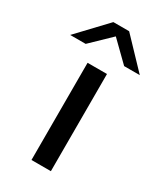

<svg xmlns="http://www.w3.org/2000/svg" viewBox="-230 -742 685 808"><g transform="rotate(30 112.0 -337.5)"><path d="M-57.1 -537.1 73.2 -674.8H149.9L281.2 -537.1H205.1L112.3 -627.9L18.1 -537.1ZM64.9 0V-472.2H159.2V0Z"/></g></svg>

Font: CMU Bright
Style: SemiBold
Weight: 600
Version: Version 0.7.0